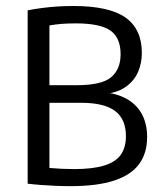

<svg xmlns="http://www.w3.org/2000/svg" viewBox="-20 -622 546 647"><path d="M216.8 5.3Q192.4 5.3 167.8 4.2Q143.1 3.1 119.1 1.4Q95.1 -0.4 73.2 -3V-587.2Q94.9 -591.5 119.7 -594.8Q144.4 -598.1 171.5 -600Q198.6 -601.8 227.5 -601.8Q347.4 -601.8 402.7 -563Q458 -524.2 458 -443.1Q458 -410.3 445.9 -381.2Q433.9 -352.2 407.4 -332Q381 -311.7 338 -305.5V-310.2Q383 -304.2 413.6 -284.8Q444.3 -265.3 460 -233.8Q475.8 -202.4 475.8 -160.3Q475.8 -105.9 448.8 -69.2Q421.9 -32.4 364.6 -13.5Q307.3 5.3 216.8 5.3ZM229.3 -52.2Q292.8 -52.2 331.2 -64.2Q369.7 -76.1 387.1 -100.6Q404.4 -125.1 404.4 -163.2Q404.4 -220.2 368 -247.9Q331.5 -275.6 253.1 -275.6H137.6V-334.9H237.9Q322.6 -334.9 354.5 -361.7Q386.4 -388.5 386.4 -439.3Q386.4 -494.9 352 -519.1Q317.5 -543.2 235.5 -543.2Q209.7 -543.2 188.4 -541.6Q167.2 -539.9 146.6 -536.3V-56Q168 -54.1 188.6 -53.2Q209.2 -52.2 229.3 -52.2Z"/></svg>

Font: Encode Sans SC Condensed Thin
Style: Regular
Weight: 100
Width: 3
Designer: Multiple Designers
Foundry: Impallari Type
Version: Version 3.002